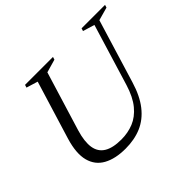

<svg xmlns="http://www.w3.org/2000/svg" viewBox="-149 -903 1137 1137"><g transform="rotate(-45 420.0 -334.0)"><path d="M201.5 -265Q179.5 -191.5 187.2 -142.8Q195 -94 234.2 -70Q273.5 -46 344.5 -46Q399.5 -46 447 -65.2Q494.5 -84.5 532 -129.8Q569.5 -175 593.5 -253L711 -639L637.5 -661L643 -678.5H839.5L834 -661L751.5 -638L630 -239.5Q603.5 -151 560 -95.8Q516.5 -40.5 457.5 -15.2Q398.5 10 324 10Q238.5 10 183.2 -20.5Q128 -51 111.5 -113.8Q95 -176.5 124 -273L236 -639L164 -661L169.5 -678.5H403.5L398 -661L315.5 -637.5Z"/></g></svg>

Font: Newsreader 28pt
Style: Italic
Weight: 400
Italic angle: -17°
Version: Version 1.003